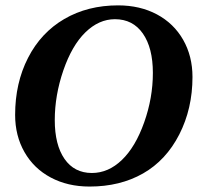

<svg xmlns="http://www.w3.org/2000/svg" viewBox="-20 -682 762 712"><path d="M546.9 -411.6Q546.9 -504.4 509.8 -557.6Q472.7 -610.8 406.2 -610.8Q346.7 -610.8 296.6 -562Q246.6 -513.2 214.8 -420.7Q183.1 -328.1 183.1 -236.8Q183.1 -145 219.2 -92.8Q255.4 -40.5 320.8 -40.5Q381.8 -40.5 432.1 -88.9Q482.4 -137.2 514.6 -228Q546.9 -318.8 546.9 -411.6ZM312 9.8Q231 9.8 168.2 -23.7Q105.5 -57.1 70.8 -117.9Q36.1 -178.7 36.1 -255.9Q36.1 -374 84 -467.5Q131.8 -561 218.5 -611.6Q305.2 -662.1 418 -662.1Q499 -662.1 561.8 -628.7Q624.5 -595.2 659.2 -534.4Q693.8 -473.6 693.8 -396.5Q693.8 -279.3 644.8 -183.3Q595.7 -87.4 510.5 -38.8Q425.3 9.8 312 9.8Z"/></svg>

Font: Liberation Serif
Style: Bold Italic
Weight: 700
Italic angle: -16.333°
Designer: Steve Matteson
Foundry: Ascender Corporation
Version: Version 2.1.5